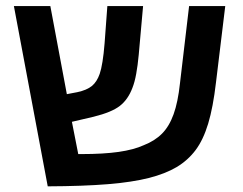

<svg xmlns="http://www.w3.org/2000/svg" viewBox="-20 -624 820 648"><path d="M576.2 -60.1Q538.1 -37.6 482.7 -23.4Q427.2 -9.3 344.2 -2.4Q261.2 4.4 141.1 4.9L26.9 -603.5H149.9L205.6 -306.2L241.2 -313Q272.9 -319.8 290 -333.7Q307.1 -347.7 316.4 -374.5Q321.8 -390.1 325.9 -415.8Q330.1 -441.4 333 -478L342.3 -603.5H462.9L448.2 -439Q444.8 -402.8 439.7 -374.8Q434.6 -346.7 426.8 -327.1Q412.1 -288.1 384.5 -266.6Q356.9 -245.1 295.9 -230L222.7 -212.9L244.1 -104H255.9Q329.1 -104 380.4 -111.3Q431.6 -118.7 464.8 -133.8Q502.4 -148.4 526.9 -173.1Q551.3 -197.8 565.9 -238.5Q580.6 -279.3 587.4 -342.8L618.2 -603.5H740.2L709 -346.2Q699.2 -261.7 682.6 -206.8Q666 -151.9 640.1 -117.4Q614.3 -83 576.2 -60.1Z"/></svg>

Font: Arimo SemiBold
Style: Regular
Weight: 600
Designer: Steve Matteson
Foundry: Monotype Imaging Inc.
Version: Version 1.33